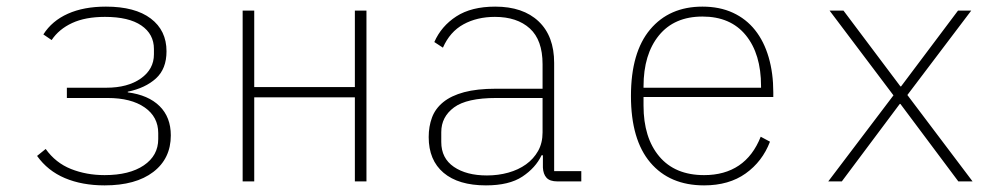

<svg xmlns="http://www.w3.org/2000/svg" viewBox="-20 -548 3040 580"><path d="M296 12Q228 12 176 -10Q124 -32 92 -77L118 -98Q148 -56 194.5 -37.5Q241 -19 296 -19Q371 -19 414.5 -48.5Q458 -78 458 -128V-146Q458 -195 417 -223.5Q376 -252 305 -252H182V-283H301Q366 -283 405.5 -311Q445 -339 445 -384V-400Q445 -445 407 -471Q369 -497 297 -497Q238 -497 198 -478.5Q158 -460 136 -427L111 -444Q137 -485 185 -506.5Q233 -528 300 -528Q388 -528 435.5 -492Q483 -456 483 -393Q483 -340 451 -311Q419 -282 366 -271V-269Q428 -261 462 -227.5Q496 -194 496 -139Q496 -69 443 -28.5Q390 12 296 12Z M713 -516H748V-285H1052V-516H1087V0H1052V-254H748V0H713Z M1664 0Q1641 0 1631 -11Q1621 -22 1620 -42V-79H1616Q1598 -41 1558 -14.5Q1518 12 1448 12Q1365 12 1320 -26Q1275 -64 1275 -134Q1275 -166 1285 -193Q1295 -220 1319 -239.5Q1343 -259 1382 -269.5Q1421 -280 1478 -280H1619V-354Q1619 -427 1580.5 -462Q1542 -497 1475 -497Q1421 -497 1380 -474.5Q1339 -452 1318 -404L1292 -421Q1313 -469 1358.5 -498.5Q1404 -528 1476 -528Q1560 -528 1607 -483.5Q1654 -439 1654 -358V-31H1736V0ZM1451 -18Q1485 -18 1515.5 -26.5Q1546 -35 1569 -51.5Q1592 -68 1605.5 -92Q1619 -116 1619 -148V-252H1479Q1390 -252 1351.5 -223.5Q1313 -195 1313 -149V-119Q1313 -70 1351 -44Q1389 -18 1451 -18Z M2107 12Q2003 12 1944.5 -57Q1886 -126 1886 -258Q1886 -390 1944 -459Q2002 -528 2102 -528Q2154 -528 2194 -509.5Q2234 -491 2261 -457Q2288 -423 2302 -375Q2316 -327 2316 -269V-255H1924V-229Q1924 -132 1971.5 -75.5Q2019 -19 2107 -19Q2169 -19 2212 -48Q2255 -77 2278 -135L2306 -120Q2283 -60 2232.5 -24Q2182 12 2107 12ZM2102 -498Q2017 -498 1970.5 -441Q1924 -384 1924 -287V-283H2279V-288Q2279 -385 2233 -441.5Q2187 -498 2102 -498Z M2482 0 2679 -260 2486 -516H2528L2700 -287H2702L2874 -516H2914L2721 -261L2918 0H2875L2700 -234H2698L2523 0Z"/></svg>

Font: IBM Plex Mono ExtraLight
Style: Regular
Weight: 200
Monospace: yes
Designer: Mike Abbink, Paul van der Laan, Pieter van Rosmalen
Foundry: Bold Monday
Version: Version 2.3